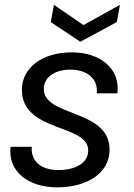

<svg xmlns="http://www.w3.org/2000/svg" viewBox="-20 -776 562 804"><path d="M218.7 8.5C345.3 8.5 438.9 -51.3 438.9 -149.3C438.9 -320.6 163.4 -285.3 163.4 -403.5C163.4 -453.3 210.3 -484.4 274.9 -484.4C346 -484.4 391.8 -445.3 385.1 -385.2H471.6C484.6 -488.3 399.8 -556.8 280.9 -556.8C158.7 -556.8 71.7 -493.8 71.7 -399.7C71.7 -221.5 349.4 -257.7 349.4 -146.3C349.4 -93.2 296.4 -63.9 224.2 -63.9C148.4 -63.9 108 -104.6 113.2 -161.4H24.5C11.7 -57.4 100 8.5 218.7 8.5ZM329.4 -671 205.8 -755.8 192.7 -683.6 316.3 -601.1 469.2 -683.6 482.3 -755.8Z"/></svg>

Font: Poppins Devanagari Thin
Style: Italic
Weight: 100
Italic angle: -10°
Designer: Ninad Kale (Devanagari), Jonny Pinhorn (Latin)
Foundry: Indian Type Foundry
Version: 4.005